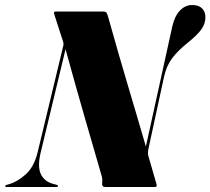

<svg xmlns="http://www.w3.org/2000/svg" viewBox="-74 -746 839 766"><path d="M88 -136Q75 -81 89 -51.2Q103 -21.5 139.5 -12L151 -9Q157.5 -7.5 157.5 -4Q157.5 0 150.5 0H-47.5Q-53.5 0 -53.5 -3.5Q-53.5 -6.5 -47.5 -8.5L-38.5 -11Q-4.5 -20.5 28.8 -50.5Q62 -80.5 76 -138L178.5 -563.5Q180.5 -572 177.5 -580.8Q174.5 -589.5 172 -597.5L142.5 -689Q138.5 -700 148.5 -700H337.5Q343.5 -700 348 -697.8Q352.5 -695.5 356 -683.5Q381.5 -592.5 401 -525.2Q420.5 -458 437.2 -401.8Q454 -345.5 470.8 -288.5Q487.5 -231.5 508 -161.5L613 -639Q622.5 -681.5 643.8 -703.8Q665 -726 692.5 -726Q719 -726 732.2 -712.5Q745.5 -699 745.5 -677.5Q745.5 -651.5 729.5 -629Q713.5 -606.5 675 -575.5Q635 -543.5 612.5 -513.2Q590 -483 580.5 -440L518.5 -153.5Q514.5 -134.5 518 -123.5L550.5 -11Q553.5 0 544.5 0H345.5Q332 0 333.5 -16Q334.5 -26 334 -31.2Q333.5 -36.5 332.5 -41Q321 -81.5 303.8 -140.2Q286.5 -199 266.8 -267.8Q247 -336.5 226.5 -409Q206 -481.5 187.5 -549.5Z"/></svg>

Font: Fraunces 144pt Black
Style: Italic
Weight: 900
Italic angle: -16°
Version: Version 1.000;[0bf87f6ff]